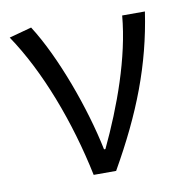

<svg xmlns="http://www.w3.org/2000/svg" viewBox="-67 -618 654 682"><g transform="rotate(-10 259.5 -277.0)"><path d="M217 0H298C406 -189 469 -352 497 -540H415C402 -391 341 -224 274 -83H269C238 -234 166 -434 89 -554L8 -532C102 -393 176 -197 217 0Z"/></g></svg>

Font: Noto Sans CJK HK DemiLight
Style: Regular
Weight: 350
Designer: Ryoko NISHIZUKA 西塚涼子 (kana, bopomofo & ideographs); Paul D. Hunt (Latin, Greek & Cyrillic); Sandoll Communications 산돌커뮤니
Foundry: Adobe
Version: Version 2.004;hotconv 1.0.118;makeotfexe 2.5.65603